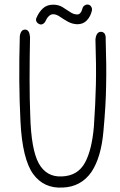

<svg xmlns="http://www.w3.org/2000/svg" viewBox="-20 -863 540 863"><path d="M115 -697Q113 -596 113 -507Q113 -418 116 -343Q120 -192 154 -129Q189 -66 259 -70Q330 -73 362 -132Q393 -189 402 -294Q409 -396 411 -482Q412 -525 411.5 -575.5Q411 -626 409 -686Q413 -721 435 -720Q457 -718 455 -686Q457 -625 457.5 -573.5Q458 -522 457 -479Q456 -393 445 -274Q435 -156 391 -90Q344 -23 262 -20Q177 -15 129 -81Q105 -114 90.5 -173.5Q76 -233 72 -318Q63 -491 69 -700Q73 -730 93 -730Q112 -730 115 -697ZM184 -767Q180 -759 172 -755Q164 -751 156 -755Q147 -759 143.5 -767Q140 -775 144 -783Q155 -809 173 -825.5Q191 -842 219 -842Q243 -842 261 -831Q279 -820 295 -809Q311 -798 327 -798Q344 -798 351 -826Q353 -834 361 -839Q369 -844 378 -842Q386 -840 390.5 -832Q395 -824 393 -815Q387 -789 370.5 -771.5Q354 -754 327 -754Q304 -755 284.5 -766Q265 -777 249 -788Q233 -799 219 -799Q208 -799 199 -790Q190 -781 184 -767Z"/></svg>

Font: Yomogi
Style: Regular
Weight: 400
Designer: satsuyako
Foundry: satsuyako
Version: Version 3.100